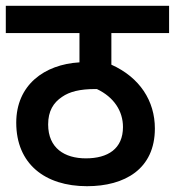

<svg xmlns="http://www.w3.org/2000/svg" viewBox="-20 -642 603 662"><path d="M563 -528V-622H0V-528H254V-427C133 -420 36 -349 36 -219C36 -77 135 0 280 0C410 0 514 -59 514 -199C514 -294 462 -375 364 -419V-528ZM276 -96C203 -96 146 -131 146 -213C146 -259 164 -288 194 -308C220 -326 255 -335 309 -335H314C373 -307 404 -259 404 -204C404 -129 352 -96 276 -96Z"/></svg>

Font: Noto Sans Devanagari UI SemiCondensed SemiBold
Style: Regular
Weight: 600
Width: 4
Designer: Jelle Bosma - Monotype Design Team
Foundry: Monotype Imaging Inc.
Version: Version 2.004